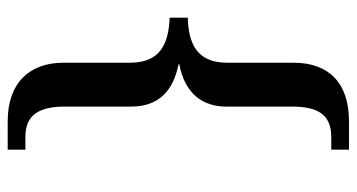

<svg xmlns="http://www.w3.org/2000/svg" viewBox="-234 -566 927 499"><g transform="rotate(90 229.5 -316.5)"><path d="M295 127H369V81H336C278 81 257 45 257 -22V-194C257 -259 223 -302 147 -317V-319C221 -333 257 -377 257 -441V-612C257 -679 278 -714 336 -714H369V-760H295C196 -760 143 -708 143 -616V-443C143 -363 91 -343 26 -341V-294C91 -291 143 -272 143 -191V-18C143 71 196 127 295 127Z"/></g></svg>

Font: Noto Serif Devanagari Medium
Style: Regular
Weight: 500
Designer: Universal Thirst, Indian Type Foundry and the Monotype Design Team
Foundry: Monotype Imaging Inc.
Version: Version 2.004